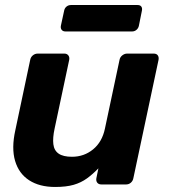

<svg xmlns="http://www.w3.org/2000/svg" viewBox="-20 -733 671 763"><path d="M199 10Q137 10 96 -16.5Q55 -43 40 -93.5Q25 -144 41 -216L100 -495Q102 -506 110.5 -513Q119 -520 130 -520H236Q246 -520 251.5 -513Q257 -506 255 -495L197 -222Q189 -185 192 -160Q195 -135 213 -122.5Q231 -110 266 -110Q314 -110 350 -139.5Q386 -169 397 -222L455 -495Q457 -506 466 -513Q475 -520 485 -520H591Q602 -520 607 -513Q612 -506 610 -495L510 -25Q508 -14 500 -7Q492 0 481 0H383Q372 0 366.5 -7Q361 -14 363 -25L371 -64Q349 -41 325.5 -24Q302 -7 272.5 1.5Q243 10 199 10ZM240 -608Q230 -608 225 -614.5Q220 -621 222 -631L235 -691Q237 -701 244.5 -707Q252 -713 262 -713H527Q537 -713 541.5 -707Q546 -701 544 -691L532 -631Q530 -621 522.5 -614.5Q515 -608 505 -608Z"/></svg>

Font: Rubik Light SemiBold
Style: Italic
Weight: 600
Italic angle: -12°
Version: Version 2.104